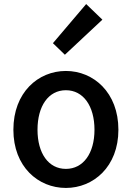

<svg xmlns="http://www.w3.org/2000/svg" viewBox="-20 -914 654 947"><path d="M305 13C441 13 564 -92 564 -274C564 -458 441 -564 305 -564C168 -564 46 -458 46 -274C46 -92 168 13 305 13ZM305 -81C219 -81 165 -158 165 -274C165 -391 219 -469 305 -469C391 -469 446 -391 446 -274C446 -158 391 -81 305 -81ZM300 -644 485 -817 405 -894 241 -701Z"/></svg>

Font: Noto Sans Japanese Medium
Style: Regular
Weight: 500
Designer: Ryoko NISHIZUKA (kana & ideographs); Paul D. Hunt (Latin, Greek & Cyrillic); Wenlong ZHANG (bopomofo); Sandoll Communica
Foundry: Adobe Systems Incorporated
Version: Version 1.000;PS 1;hotconv 1.0.78;makeotf.lib2.5.61930